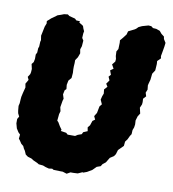

<svg xmlns="http://www.w3.org/2000/svg" viewBox="-81 -765 779 864"><g transform="rotate(10 308.5 -333.5)"><path d="M281 27 262 21H252L220 20L213 16L198 18L183 14L170 9L150 7L142 2L124 -6L113 -13L96 -18L85 -26L78 -42L72 -51L67 -62L57 -70L47 -85L42 -91L44 -110L35 -119L25 -135L19 -157V-177L26 -189L19 -203L17 -214L15 -236L18 -249L19 -266L20 -278L24 -296L31 -323L28 -340L39 -359L33 -372L42 -386L44 -395L45 -410L40 -432L48 -442L51 -457V-477L56 -487L57 -507L60 -515L61 -537L63 -545L60 -565L62 -574L69 -608L75 -623L74 -634L92 -650L98 -654L117 -668L132 -673L145 -678L162 -680L170 -674L197 -667L204 -660L221 -659L219 -653L238 -641L242 -629L247 -618L245 -607L244 -587L251 -576L249 -550L244 -535L247 -517L240 -498L230 -483V-469L229 -454V-440L230 -425L228 -401L216 -387L212 -367L214 -348L207 -341L203 -322L209 -303L206 -293L201 -263L205 -245L201 -231L200 -220L198 -201L204 -195L214 -178L224 -164L222 -158L247 -154L255 -147H289L300 -154L317 -160L322 -170L341 -178L338 -195L347 -206L354 -227L365 -235L358 -250L368 -266L374 -297L383 -308L374 -328L378 -344L383 -357L381 -376L394 -390L386 -403L398 -420L391 -436L400 -446L393 -465L407 -475L397 -493L409 -508L410 -520L407 -533L406 -554L413 -566L414 -595L413 -606L425 -620L438 -637L442 -652L470 -666L476 -670L485 -679L500 -686L528 -694L541 -693L550 -686L565 -685L582 -679L592 -667L605 -657L607 -646L617 -630L615 -613L610 -584L607 -568L609 -558L594 -543L595 -530L594 -514L593 -500L582 -483L580 -464L579 -455L574 -437L572 -428L574 -409L568 -394L573 -378L561 -365L562 -350L561 -339L554 -323L560 -297L551 -283L545 -263L546 -245L544 -231L539 -218L538 -199L532 -190L524 -173L515 -161L513 -141L499 -127L490 -118L484 -98L477 -88L460 -77L446 -54L433 -44L426 -33L409 -27L392 -10L370 3L354 9L350 8L330 17L310 18H297Z"/></g></svg>

Font: Winky Rough ExtraBold
Style: Italic
Weight: 800
Italic angle: -8.97852°
Designer: Simon Atzbach
Foundry: typofactur
Version: Version 1.206; ttfautohint (v1.8.4.7-5d5b)